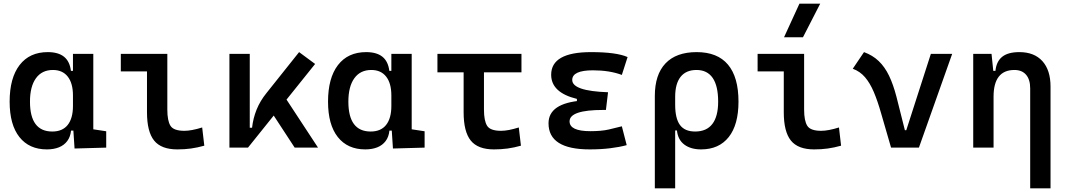

<svg xmlns="http://www.w3.org/2000/svg" viewBox="-20 -815 5899 1060"><path d="M238.8 9.8Q141.1 9.8 87.2 -58.3Q33.2 -126.5 33.2 -253.9Q33.2 -384.3 88.1 -455.8Q143.1 -527.3 243.7 -527.3Q301.8 -527.3 333.5 -501.7Q365.2 -476.1 371.6 -423.8H413.1L382.8 -287.6Q382.8 -355.5 354 -392.1Q325.2 -428.7 272 -428.7Q211.4 -428.7 178.5 -383.1Q145.5 -337.4 145.5 -253.9Q145.5 -88.9 268.6 -88.9Q325.2 -88.9 354 -125.5Q382.8 -162.1 382.8 -230V-256.3L418 -93.8H372.1Q368.7 -59.6 351.3 -36.4Q334 -13.2 305.4 -1.7Q276.9 9.8 238.8 9.8ZM391.6 4.9 382.8 -128.9V-243.7L495.1 -223.1V-101.1L566.4 -90.3V0ZM382.8 -166V-517.6H495.1V-186.5Z M959 9.8Q870.1 9.8 830.8 -39.1Q791.5 -87.9 791.5 -195.3V-517.6H903.8V-210Q903.8 -148.4 921.1 -120.6Q938.5 -92.8 998 -92.8Q1037.1 -92.8 1096.2 -111.3L1107.9 -10.7Q1069.8 0 1034.4 4.9Q999 9.8 959 9.8ZM647 -420.9V-517.6H804.7V-420.9Z M1349.1 0 1330.6 -109.9H1371.6Q1377.4 -162.1 1396.7 -210Q1416 -257.8 1451.2 -301.3L1631.3 -527.3L1719.7 -461.9ZM1246.6 0V-517.6H1358.9V-52.2L1349.1 0ZM1606.9 0 1457.5 -228.5 1541 -296.9 1735.8 0Z M1996.6 9.8Q1898.9 9.8 1845 -58.3Q1791 -126.5 1791 -253.9Q1791 -384.3 1845.9 -455.8Q1900.9 -527.3 2001.5 -527.3Q2059.6 -527.3 2091.3 -501.7Q2123 -476.1 2129.4 -423.8H2170.9L2140.6 -287.6Q2140.6 -355.5 2111.8 -392.1Q2083 -428.7 2029.8 -428.7Q1969.2 -428.7 1936.3 -383.1Q1903.3 -337.4 1903.3 -253.9Q1903.3 -88.9 2026.4 -88.9Q2083 -88.9 2111.8 -125.5Q2140.6 -162.1 2140.6 -230V-256.3L2175.8 -93.8H2129.9Q2126.5 -59.6 2109.1 -36.4Q2091.8 -13.2 2063.2 -1.7Q2034.7 9.8 1996.6 9.8ZM2149.4 4.9 2140.6 -128.9V-243.7L2252.9 -223.1V-101.1L2324.2 -90.3V0ZM2140.6 -166V-517.6H2252.9V-186.5Z M2707 9.8Q2618.2 9.8 2578.9 -39.1Q2539.6 -87.9 2539.6 -195.3V-517.6H2651.9V-210Q2651.9 -148.4 2669.2 -120.6Q2686.5 -92.8 2746.1 -92.8Q2766.1 -92.8 2790.3 -97.4Q2814.5 -102.1 2844.2 -111.3L2856 -10.7Q2818.4 0 2782.5 4.9Q2746.6 9.8 2707 9.8ZM2395 -415.5V-517.6H2858.9V-415.5Z M3235.4 9.8Q3008.3 9.8 3008.3 -134.3Q3008.3 -245.1 3192.4 -259.8L3336.9 -305.7L3325.2 -208H3309.6Q3124.5 -208 3124.5 -145Q3124.5 -90.8 3239.3 -90.8Q3300.8 -90.8 3341.1 -100.1Q3381.3 -109.4 3413.1 -117.7L3439.9 -13.7Q3400.4 -2.9 3348.9 3.4Q3297.4 9.8 3235.4 9.8ZM3165 -211.9V-269Q3022.9 -303.7 3022.9 -402.3Q3022.9 -527.3 3243.2 -527.3Q3383.3 -527.3 3444.8 -500L3413.1 -401.4Q3344.7 -426.8 3253.9 -426.8Q3139.2 -426.8 3139.2 -373.5Q3139.2 -312.5 3336.9 -305.7L3325.2 -208Z M3850.6 9.8Q3793.9 9.8 3758.3 -16.6Q3722.7 -43 3717.3 -94.7H3670.4L3707.5 -236.8Q3707.5 -161.1 3733.9 -125Q3760.3 -88.9 3817.9 -88.9Q3880.9 -88.9 3912.8 -130.6Q3944.8 -172.4 3944.8 -253.9Q3944.8 -340.8 3914.6 -384.8Q3884.3 -428.7 3825.2 -428.7Q3767.6 -428.7 3737.5 -390.9Q3707.5 -353 3707.5 -280.8L3595.2 -285.2Q3595.2 -403.3 3654.3 -465.3Q3713.4 -527.3 3826.2 -527.3Q3940.9 -527.3 3999 -458.3Q4057.1 -389.2 4057.1 -253.9Q4057.1 -126.5 4003.2 -58.3Q3949.2 9.8 3850.6 9.8ZM3595.2 224.6V-285.2H3707.5V224.6Z M4474.6 9.8Q4385.7 9.8 4346.4 -39.1Q4307.1 -87.9 4307.1 -195.3V-517.6H4419.4V-210Q4419.4 -148.4 4436.8 -120.6Q4454.1 -92.8 4513.7 -92.8Q4552.7 -92.8 4611.8 -111.3L4623.5 -10.7Q4585.4 0 4550 4.9Q4514.6 9.8 4474.6 9.8ZM4162.6 -420.9V-517.6H4320.3V-420.9ZM4308.6 -609.4 4393.6 -794.9H4508.3L4413.1 -609.4Z M4899.4 0 4972.7 -96.2H4983.4L5119.1 -517.6H5236.8L5053.2 0ZM4899.4 0 4844.2 -190.4Q4825.2 -257.3 4804.2 -306.9Q4783.2 -356.4 4755.6 -388.7Q4728 -420.9 4688 -435.5L4750 -527.3Q4797.9 -509.8 4831.3 -477.8Q4864.7 -445.8 4888.2 -397.2Q4911.6 -348.6 4929.2 -280.8L4990.2 -38.6Z M5667.5 224.6V-327.1Q5667.5 -376 5644.8 -402.3Q5622.1 -428.7 5580.6 -428.7Q5465.3 -428.7 5465.3 -281.2L5435.1 -423.8H5475.6Q5481 -476.1 5513.2 -501.7Q5545.4 -527.3 5607.9 -527.3Q5689.9 -527.3 5734.9 -477.5Q5779.8 -427.7 5779.8 -336.9V224.6ZM5353 0V-517.6H5454.1L5465.3 -408.2V0Z"/></svg>

Font: Cascadia Mono Medium
Style: Regular
Weight: 500
Monospace: yes
Designer: Aaron Bell
Foundry: Saja Typeworks
Version: Version 2407.024